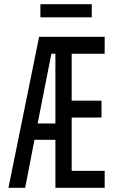

<svg xmlns="http://www.w3.org/2000/svg" viewBox="-20 -888 540 908"><path d="M319 -634V-412H460V-332H319V-80H475V0H242V-227H143L99 0H20L165 -714H475V-634ZM242 -304V-634H223L158 -304ZM171 -868H414V-806H171Z"/></svg>

Font: Noto Sans Mono UI Cond
Style: Regular
Weight: 400
Width: 3
Monospace: yes
Designer: Monotype Design team
Foundry: Monotype Imaging Inc.
Version: Version 1.000